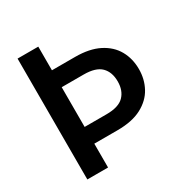

<svg xmlns="http://www.w3.org/2000/svg" viewBox="-162 -831 928 963"><g transform="rotate(-30 302.0 -350.0)"><path d="M70 0V-700H190V-563H324Q407 -563 462 -535Q517 -507 544 -459Q571 -411 571 -350Q571 -292 545 -244Q519 -196 464.5 -167Q410 -138 324 -138H190V0ZM190 -235H317Q387 -235 417.5 -266Q448 -297 448 -350Q448 -404 417.5 -434.5Q387 -465 317 -465H190Z"/></g></svg>

Font: DM Sans 16pt SemiBold
Style: Regular
Weight: 600
Version: Version 4.004;gftools[0.9.30]